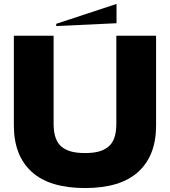

<svg xmlns="http://www.w3.org/2000/svg" viewBox="-20 -930 856 967"><path d="M263.2 -798.8V-810.1L566.9 -910.2V-813ZM49.8 -297.9V-750H250V-306.2Q250 -263.2 261 -233.6Q272 -204.1 293.7 -188.2Q315.4 -172.4 342.8 -165.8Q370.1 -159.2 408.2 -159.2Q446.3 -159.2 473.4 -165.8Q500.5 -172.4 522.2 -188.2Q543.9 -204.1 554.9 -233.4Q565.9 -262.7 565.9 -306.2V-750H766.1V-297.9Q766.1 -146.5 676.5 -64.7Q586.9 17.1 408.2 17.1Q229.5 17.1 139.6 -64.7Q49.8 -146.5 49.8 -297.9Z"/></svg>

Font: Mayenne Sans Regular
Style: Regular
Weight: 600
Width: 6
Designer: Jérémy Landes — Studio Triple
Foundry: Jérémy Landes — Studio Triple
Version: Version 1.001;hotconv 1.0.109;makeotfexe 2.5.65596